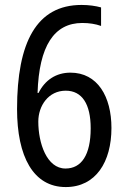

<svg xmlns="http://www.w3.org/2000/svg" viewBox="-20 -745 512 777"><path d="M246 12C368 12 431 -90 431 -227C431 -354 375 -451 265 -451C207 -451 162 -421 136 -369H132C138 -559 199 -652 313 -652C341 -652 367 -648 389 -640V-715C367 -721 340 -725 310 -725C128 -725 49 -574 49 -304C49 -111 115 12 246 12ZM245 -63C169 -63 135 -166 135 -253C135 -317 176 -378 246 -378C312 -378 347 -324 347 -226C347 -117 309 -63 245 -63Z"/></svg>

Font: Noto Sans Malayalam Condensed
Style: Regular
Weight: 400
Width: 3
Designer: Jelle Bosma - Monotype Design Team
Foundry: Monotype Imaging Inc.
Version: Version 2.104